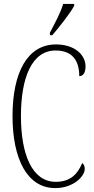

<svg xmlns="http://www.w3.org/2000/svg" viewBox="-20 -951 482 981"><path d="M235 -784V-771H247C287 -817 340 -886 359 -921V-931H303C289 -886 265 -841 235 -784ZM262 10C355 10 413 -50 413 -88C413 -103 408 -112 400 -118C377 -62 340 -22 265 -22C144 -22 87 -162 87 -358C87 -553 142 -693 264 -693C350 -693 385 -641 385 -562C405 -562 417 -579 417 -612C417 -671 361 -724 266 -724C121 -724 44 -582 44 -358C44 -137 120 10 262 10Z"/></svg>

Font: Noto Serif Sinhala ExtraCondensed ExtraLight
Style: Regular
Weight: 200
Width: 2
Designer: Jelle Bosma - Monotype Design Team
Foundry: Monotype Imaging Inc.
Version: Version 2.007